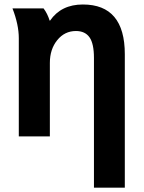

<svg xmlns="http://www.w3.org/2000/svg" viewBox="-20 -613 649 863"><path d="M36.1 -575.2H175.8Q193.4 -551.8 203.1 -520.5H205.1Q254.9 -592.8 352.5 -592.8Q541 -592.8 541 -369.1V230.5H402.3V-352.5Q402.3 -417 382.3 -445.3Q362.3 -473.6 321.3 -473.6Q270.5 -473.6 237.3 -432.6Q204.1 -391.6 204.1 -330.1V0H64.5V-441.4Q64.5 -502 36.1 -575.2Z"/></svg>

Font: Gothic A1 ExtraBold
Style: Regular
Weight: 800
Designer: HanYang I&C Co.,Ltd.
Foundry: HanYang I&C Co.,Ltd.
Version: Version 2.50